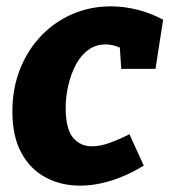

<svg xmlns="http://www.w3.org/2000/svg" viewBox="-20 -571 534 605"><path d="M232 14Q173 14 124.5 -11.5Q76 -37 47.5 -89Q19 -141 19 -220Q19 -293 43.5 -354Q68 -415 110.5 -459Q153 -503 209 -527Q265 -551 330 -551Q369 -551 410.5 -541Q452 -531 494 -509L470 -354H362L357 -430L373 -414Q341 -431 312 -431Q282 -431 258.5 -414Q235 -397 219.5 -368Q204 -339 195.5 -303.5Q187 -268 187 -230Q187 -166 209.5 -138Q232 -110 270 -110Q295 -110 324.5 -120.5Q354 -131 388 -148L433 -49Q382 -18 331 -2Q280 14 232 14Z"/></svg>

Font: Bitter Thin ExtraBold
Style: Italic
Weight: 800
Italic angle: -9°
Version: Version 2.002